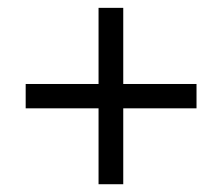

<svg xmlns="http://www.w3.org/2000/svg" viewBox="-20 -521 547 489"><path d="M293.9 -307.1H480.5V-245.1H293.9V-51.8H231V-245.1H45.4V-307.1H231V-501H293.9Z"/></svg>

Font: XL-Viking
Style: Regular
Weight: 400
Foundry: Ascender Corporation
Version: Version 1.10 March 23, 2015